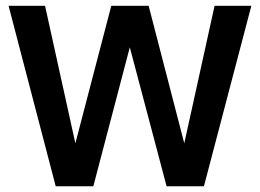

<svg xmlns="http://www.w3.org/2000/svg" viewBox="-20 -648 904 668"><path d="M854.5 -627.9H726.6L621.1 -149.4L497.1 -627.9H367.2L242.2 -149.4L136.7 -627.9H9.8L173.8 0H304.7L431.6 -483.4L559.6 0H689.5Z"/></svg>

Font: Namkio Khamti
Style: Bold
Weight: 700
Designer: Debbi Hosken
Foundry: SIL International
Version: Version 3.917